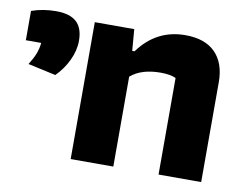

<svg xmlns="http://www.w3.org/2000/svg" viewBox="-80 -569 850 652"><g transform="rotate(10 345.0 -243.0)"><path d="M3 -293Q17 -315 24 -333Q31 -351 33 -371H-20V-472Q19 -486 65 -486Q112 -486 135 -465Q158 -444 158 -400Q158 -367 142 -333Q126 -299 99 -272ZM200 -472H336L342 -398H350Q411 -482 511 -482Q579 -482 614.5 -446Q650 -410 650 -344V0H503V-333Q484 -342 450 -342Q384 -342 347 -310V0H200Z"/></g></svg>

Font: Athiti
Style: Bold
Weight: 700
Designer: CadsonDemak Team
Foundry: CadsonDemak
Version: Version 1.033